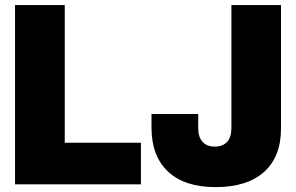

<svg xmlns="http://www.w3.org/2000/svg" viewBox="-20 -748 1201 779"><path d="M41 0V-727.5H242.7V-168.9H551.8V0ZM854.5 11.2Q729.5 11.2 662.1 -51.5Q594.7 -114.3 594.7 -230.5V-285.6H784.2V-228Q784.2 -191.9 801.8 -172.6Q819.3 -153.3 851.6 -153.3Q884.3 -153.3 901.6 -172.6Q918.9 -191.9 918.9 -228.5V-727.5H1120.1V-226.6Q1120.1 -111.8 1051.3 -50.3Q982.4 11.2 854.5 11.2Z"/></svg>

Font: Inter 28pt Black
Style: Regular
Weight: 900
Designer: Rasmus Andersson
Foundry: rsms
Version: Version 4.001;git-66647c0bb